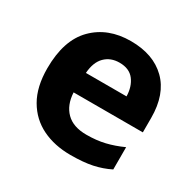

<svg xmlns="http://www.w3.org/2000/svg" viewBox="-129 -695 855 843"><g transform="rotate(30 298.5 -273.0)"><path d="M306 -556Q420 -556 485.5 -492Q551 -428 551 -308V-235H200Q203 -173 238.5 -137.5Q274 -102 341 -102Q392 -102 434 -112Q476 -122 520 -142V-29Q480 -9 435 0.5Q390 10 325 10Q244 10 181.5 -20.5Q119 -51 83 -113Q47 -175 47 -269Q47 -412 118.5 -484Q190 -556 306 -556ZM310 -449Q265 -449 236.5 -420.5Q208 -392 204 -336H410Q409 -385 384.5 -417Q360 -449 310 -449Z"/></g></svg>

Font: Noto Sans Cherokee
Style: Bold
Weight: 700
Designer: Monotype Design Team
Foundry: Monotype Imaging Inc.
Version: Version 2.001; ttfautohint (v1.8.4.7-5d5b)